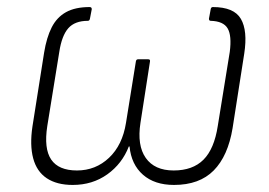

<svg xmlns="http://www.w3.org/2000/svg" viewBox="-20 -513 762 544"><path d="M186 11Q141 11 112.5 -8Q84 -27 74 -64.5Q64 -102 72 -155L105 -364Q112 -407 126.5 -435.5Q141 -464 167 -478.5Q193 -493 234 -493Q240 -493 240 -487L235 -461Q234 -454 229 -454Q192 -454 173.5 -433Q155 -412 148 -366L114 -156Q104 -92 125 -61Q146 -30 198 -30Q251 -30 289 -66Q327 -102 337 -165L365 -339Q366 -345 371 -345H400Q406 -345 405 -339L378 -165Q368 -101 393 -65.5Q418 -30 472 -30Q526 -30 556.5 -60.5Q587 -91 597 -156L631 -366Q637 -412 625 -432.5Q613 -453 577 -454Q572 -454 572 -460L577 -487Q578 -493 583 -493Q643 -493 662.5 -459.5Q682 -426 672 -361L639 -150Q626 -71 585.5 -30Q545 11 473 11Q418 11 385 -18Q352 -47 347 -98H345Q326 -49 284 -19Q242 11 186 11Z"/></svg>

Font: Sofia Sans Semi Condensed ExtraLight
Style: Italic
Weight: 250
Italic angle: -9°
Version: Version 4.100